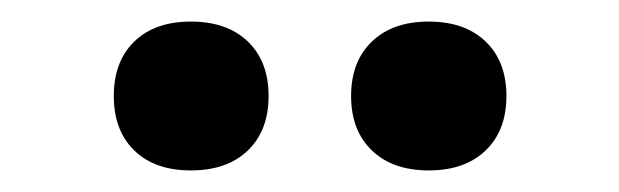

<svg xmlns="http://www.w3.org/2000/svg" viewBox="-20 -799 574 178"><path d="M85.5 -710Q85.5 -742 104.5 -760.5Q123.5 -779 157 -779Q190.5 -779 209.8 -760.5Q229 -742 229 -710Q229 -678 209.8 -659.5Q190.5 -641 157 -641Q123.5 -641 104.5 -659.5Q85.5 -678 85.5 -710ZM305.5 -710Q305.5 -742 324.8 -760.5Q344 -779 377.5 -779Q411 -779 430.2 -760.5Q449.5 -742 449.5 -710Q449.5 -678 430.2 -659.5Q411 -641 377.5 -641Q344 -641 324.8 -659.5Q305.5 -678 305.5 -710Z"/></svg>

Font: Encode Sans Semi Condensed SmBd
Style: Regular
Weight: 600
Width: 4
Designer: Multiple Designers
Foundry: Impallari Type
Version: Version 2.000